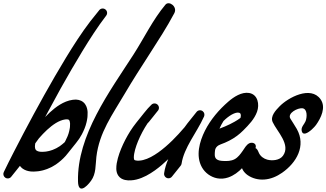

<svg xmlns="http://www.w3.org/2000/svg" viewBox="-103 -1077 1963 1155"><path d="M255.9 -197.2C251.3 -194.4 246.7 -191.8 242.1 -189C239.8 -187.7 237.5 -186.2 235.2 -185L227.9 -181.7C223.1 -179.6 218.4 -177 213.4 -175.3L198.4 -170.5C193.5 -168.5 188.2 -168.2 183.2 -167C178 -166.1 173 -164.6 167.7 -164.6L152.2 -163.6C147.1 -163.3 142.4 -163.7 137.9 -164.2C133.4 -164.7 129.3 -165.7 125.6 -166.9C122.1 -168.2 119 -169.6 116.7 -171.3C114.5 -173.1 112.8 -174.9 111.3 -177C110.1 -179.3 108.8 -181.9 108.1 -185.3C106.5 -191.9 106.8 -201.1 108.4 -210.6C108.7 -212.1 109 -213.5 109.3 -215C116.4 -224.9 123.6 -234.8 130.9 -244.5C131.3 -245 131.8 -245.6 132.2 -246.1C162.8 -280.9 196 -313.8 232.8 -336.6C251.2 -347.8 270.5 -355.9 288.9 -358.5L295.8 -358.9L299.2 -359.1L301.9 -359C305.3 -358.8 307.8 -358.1 309.5 -357.3C311.1 -356.5 312.1 -355.7 313.3 -354.2C314.4 -352.6 315.7 -350 316.6 -346.6C318.6 -339.7 319.2 -330.2 318.1 -319.7L317.7 -312C317.5 -309.5 316.8 -306.9 316.5 -304.3C315.4 -299.1 315.1 -293.9 313.5 -288.8C308.9 -268 300.1 -247.8 290 -228.4C288.7 -226 287.3 -223.7 286 -221.4C276.4 -212.7 266.4 -204.6 255.9 -197.2ZM312.2 -164C313.3 -165.3 314.4 -166.7 315.4 -168C316.5 -169.4 317.6 -170.8 318.7 -172.1C319.8 -173.5 320.9 -174.8 322 -176.2C323.1 -177.6 324.2 -178.9 325.3 -180.3C326.4 -181.7 327.5 -183 328.5 -184.4C329.6 -185.8 330.7 -187.1 331.8 -188.5C332.9 -189.8 334 -191.2 335.1 -192.6C336.2 -193.9 337.3 -195.3 338.4 -196.7C339.4 -198 340.5 -199.4 341.6 -200.8C342.7 -202.1 343.8 -203.5 344.9 -204.9C346 -206.2 347.1 -207.6 348.2 -208.9C349.3 -210.3 350.4 -211.7 351.4 -213C352.5 -214.4 353.6 -215.7 354.7 -217.1C367.7 -233.2 379.6 -250.2 389.2 -268.5C401.3 -291.6 411.8 -315.8 417.7 -341.9C419.6 -348.3 420.2 -355.1 421.5 -361.7C422 -365 422.7 -368.3 423 -371.7L423.6 -382C424.8 -395.4 424.7 -410.2 420.2 -426.4C417.9 -434.6 414.4 -443.2 408.4 -451.3C402.5 -459.4 394 -466.5 384.8 -470.8C375.6 -475.2 366.2 -477 357.7 -477.6L351.4 -477.8L345.8 -477.5L334.7 -476.7C305.5 -472.7 279.9 -461.1 257.4 -447.5C234.8 -433.7 215 -417.4 196.4 -400.4C186.8 -391.5 177.5 -382.3 168.5 -372.9C199.2 -430.3 230.2 -487.5 261.8 -544.4C304.1 -620 347.4 -694.9 392.3 -768.7C437.3 -842.4 483.9 -915.4 535.6 -982.7L535.8 -983L535.8 -983C544.8 -994.7 542.6 -1011.4 530.9 -1020.3C519.2 -1029.3 502.5 -1027.1 493.6 -1015.4C492.8 -1014.4 492.1 -1013.4 491.3 -1012.4C491 -1012 490.6 -1011.7 490.3 -1011.3C489.5 -1010.3 488.8 -1009.3 488 -1008.3C487.7 -1007.9 487.3 -1007.6 487 -1007.2C486.3 -1006.2 485.5 -1005.2 484.8 -1004.2C484.4 -1003.8 484.1 -1003.5 483.8 -1003.2C483 -1002.1 482.3 -1001.1 481.5 -1000.1C481.2 -999.7 480.8 -999.5 480.5 -999.1C479.7 -998.1 479 -997 478.2 -996C477.9 -995.7 477.5 -995.4 477.2 -995C476.5 -994 475.7 -992.9 474.9 -991.9C474.6 -991.6 474.3 -991.3 474 -990.9C473.2 -989.9 472.4 -988.9 471.7 -987.8C471.4 -987.5 471 -987.2 470.7 -986.8C469.9 -985.8 469.2 -984.8 468.4 -983.8C468.1 -983.4 467.7 -983.1 467.4 -982.7C466.6 -981.7 465.9 -980.7 465.1 -979.7C464.8 -979.3 464.4 -979 464.1 -978.6C463.4 -977.6 462.6 -976.6 461.9 -975.6C461.5 -975.2 461.2 -974.9 460.9 -974.5C460.1 -973.5 459.4 -972.5 458.6 -971.5C458.3 -971.1 457.9 -970.8 457.6 -970.4C456.8 -969.4 456.1 -968.4 455.3 -967.4C455 -967 454.6 -966.7 454.3 -966.3C453.6 -965.3 452.8 -964.3 452 -963.3C451.7 -962.9 451.4 -962.6 451.1 -962.2C450.3 -961.2 449.5 -960.2 448.8 -959.2C448.5 -958.8 448.1 -958.6 447.8 -958.2C447 -957.2 446.3 -956.1 445.5 -955.1C445.2 -954.8 444.8 -954.5 444.5 -954.1C443.7 -953.1 443 -952 442.2 -951C441.9 -950.7 441.5 -950.4 441.2 -950C387.1 -879.4 340.1 -805.6 294.5 -731.1C249.1 -656.4 205.5 -580.9 163 -504.9C120.6 -428.8 79.1 -352.2 38.5 -275.2C18.2 -236.6 -1.9 -198 -21.7 -159.2L-51.3 -100.9C-61.1 -81.3 -70.7 -62.1 -80.4 -41.4C-85.7 -30.1 -82.4 -16.2 -71.8 -8.6C-59.9 0 -43.3 -2.7 -34.7 -14.6L-34.7 -14.7C-34.2 -15.3 -33.8 -15.9 -33.4 -16.5C-32.7 -17.2 -32 -17.9 -31.4 -18.7L-31.4 -18.8C-31 -19.4 -30.5 -20 -30.1 -20.6C-29.5 -21.3 -28.8 -22 -28.2 -22.8L-28.1 -22.9C-27.7 -23.5 -27.3 -24.1 -26.8 -24.7C-26.2 -25.4 -25.5 -26.1 -24.9 -26.9L-24.9 -26.9C-24.4 -27.6 -24 -28.2 -23.6 -28.8C-22.9 -29.5 -22.2 -30.2 -21.6 -31L-21.6 -31C-21.1 -31.7 -20.7 -32.3 -20.3 -32.9C-19.6 -33.6 -18.9 -34.3 -18.4 -35.1L-18.3 -35.1C-17.9 -35.8 -17.5 -36.4 -17 -37C-16.4 -37.7 -15.7 -38.3 -15.1 -39.2L-15 -39.2C-14.6 -39.8 -14.2 -40.4 -13.7 -41.1C-13.1 -41.8 -12.4 -42.4 -11.8 -43.2L-11.8 -43.3C-11.3 -43.9 -10.9 -44.5 -10.5 -45.2C-9.8 -45.9 -9.1 -46.5 -8.5 -47.3L-8.5 -47.4C-8 -48 -7.6 -48.6 -7.2 -49.2C-6.5 -50 -5.8 -50.6 -5.3 -51.4L-5.2 -51.5C-4.8 -52.1 -4.4 -52.7 -3.9 -53.3C-3.3 -54.1 -2.6 -54.7 -2 -55.5L-1.9 -55.6C-1.5 -56.2 -1.1 -56.8 -0.7 -57.4C0 -58.1 0.7 -58.8 1.3 -59.6L1.3 -59.7C1.8 -60.3 2.2 -60.9 2.6 -61.5C3.3 -62.2 4 -62.9 4.6 -63.7L4.6 -63.8C5 -64.4 5.4 -65 5.9 -65.6C6.5 -66.3 7.2 -67 7.8 -67.8L7.9 -67.8C8.3 -68.5 8.7 -69.1 9.2 -69.7C9.8 -70.4 10.5 -71.1 11.1 -71.9L11.1 -71.9C11.6 -72.6 12 -73.2 12.4 -73.8C13.1 -74.5 13.8 -75.2 14.4 -76L14.4 -76C14.9 -76.7 15.3 -77.3 15.7 -77.9C16.1 -78.3 16.5 -78.7 16.8 -79.1C21.4 -72.9 27 -67.3 33 -62.8C48 -52.1 64.2 -47.8 78.9 -45.9C86.2 -45 93.6 -44.6 100.5 -44.9L120.8 -46.2C127.6 -46.3 134.2 -48.1 140.9 -49.2C147.5 -50.8 154.3 -51.4 160.6 -53.8L179.9 -60.1C186.2 -62.3 192.1 -65.4 198.3 -68.1L207.4 -72.3C210.3 -73.8 213.1 -75.6 216 -77.2C221.7 -80.6 227.5 -83.9 233.1 -87.5C254.8 -102.5 274.7 -119.8 292.1 -139.3C296.8 -144.7 301.3 -150.2 305.6 -155.8C306.7 -157.1 307.8 -158.5 308.9 -159.8C310 -161.2 311.1 -162.6 312.2 -164Z M796.9 -752.4C848.1 -832.3 900.2 -912 945.6 -997.6C966.4 -1036.9 914 -1074.8 892.3 -1049C816.6 -959 763.4 -847.4 699.8 -748.5C557 -526.8 359.9 -262.9 366.2 13.9C367.9 88.8 413.7 53.2 444.7 10.5C476 -32.6 470.9 -83.6 476.8 -133.7C494.5 -281.3 572.7 -386.1 646.7 -512.2C694.3 -593.3 745.6 -672.7 796.9 -752.4Z M1115.8 -408.6C1103.8 -417.2 1087.2 -414.5 1078.6 -402.6L1078.5 -402.4C1077.9 -401.7 1077.4 -401 1076.8 -400.2C1076.3 -399.6 1075.8 -399.1 1075.3 -398.5L1075.2 -398.4C1074.7 -397.6 1074.1 -396.9 1073.6 -396.1C1073.1 -395.5 1072.5 -395 1072 -394.4L1071.9 -394.3C1071.4 -393.5 1070.8 -392.8 1070.3 -392C1069.8 -391.5 1069.2 -391 1068.8 -390.3L1068.7 -390.2C1068.1 -389.4 1067.6 -388.7 1067 -387.9C1066.5 -387.4 1066 -386.9 1065.5 -386.2L1065.4 -386.1C1064.9 -385.3 1064.3 -384.6 1063.8 -383.9C1063.3 -383.3 1062.7 -382.8 1062.2 -382.1L1062.1 -382C1061.6 -381.3 1061 -380.5 1060.5 -379.8C1060 -379.2 1059.4 -378.7 1059 -378L1058.9 -377.9C1058.3 -377.2 1057.8 -376.4 1057.2 -375.7C1056.7 -375.1 1056.1 -374.6 1055.7 -374L1055.6 -373.8C1055 -373.1 1054.5 -372.3 1053.9 -371.6C1053.4 -371 1052.9 -370.5 1052.4 -369.9L1052.3 -369.7C1051.8 -369 1051.2 -368.2 1050.7 -367.5C1050.2 -366.9 1049.6 -366.4 1049.1 -365.8L1049 -365.6C1048.5 -364.9 1047.9 -364.2 1047.4 -363.4C1046.9 -362.8 1046.3 -362.3 1045.9 -361.7L1045.8 -361.6C1045.2 -360.8 1044.7 -360.1 1044.1 -359.3C1043.6 -358.7 1043.1 -358.2 1042.6 -357.6L1042.5 -357.5C1042 -356.7 1041.4 -356 1040.9 -355.2C1040.4 -354.6 1039.8 -354.1 1039.3 -353.5L1039.2 -353.4C1038.7 -352.6 1038.1 -351.9 1037.6 -351.1C1037.1 -350.6 1036.5 -350.1 1036.1 -349.4L1036 -349.3C1035.4 -348.5 1034.9 -347.8 1034.3 -347C1033.8 -346.5 1033.2 -346 1032.8 -345.3L1032.7 -345.2C1032.2 -344.4 1031.6 -343.7 1031 -343C1030.5 -342.4 1030 -341.9 1029.5 -341.2L1029.4 -341.1C1028.9 -340.4 1028.3 -339.6 1027.8 -338.9C1027.3 -338.3 1026.7 -337.8 1026.2 -337.1L1026.1 -337C1019.9 -328.4 1013.6 -319.9 1007.2 -311.4C983.8 -283.9 959.3 -257.2 933.7 -232C907.2 -206.1 879.4 -181.7 850 -160.7C820.7 -139.9 789.2 -121.9 757.5 -114.2C749.7 -112.4 741.8 -110.9 734.2 -110.7C726.7 -110.1 718.5 -110.6 713.1 -111.9C710.2 -112.4 708.4 -113.4 707 -114C705.7 -114.7 705.5 -115.2 704.9 -115.8C703.9 -116.8 702.3 -121.5 702.1 -128.5C701.9 -142.5 705.1 -159.8 709.7 -176.7C714.2 -193.7 720.6 -210.7 727.3 -227.5C742.9 -264.8 762.1 -301.4 784.7 -335.2C787.2 -337.8 789.7 -340.6 792.3 -343.1L792.8 -343.7C794.3 -345.1 795.5 -346.6 796.6 -348.3C797.8 -349.6 798.9 -350.9 799.8 -352.4C801.1 -353.7 802.2 -355 803.1 -356.5C804.3 -357.8 805.4 -359.1 806.4 -360.6C807.6 -361.8 808.7 -363.2 809.6 -364.6C810.9 -365.9 812 -367.3 812.9 -368.7C814.2 -370 815.2 -371.4 816.2 -372.8C817.4 -374.1 818.5 -375.5 819.5 -376.9C820.7 -378.2 821.8 -379.6 822.7 -381C824 -382.3 825.1 -383.7 826 -385.1C827.2 -386.4 828.3 -387.7 829.3 -389.2C830.5 -390.5 831.6 -391.8 832.5 -393.3C833.8 -394.6 834.9 -395.9 835.8 -397.4C837.1 -398.7 838.2 -400 839.1 -401.5C840.3 -402.7 841.4 -404.1 842.4 -405.6C843.6 -406.8 844.7 -408.2 845.6 -409.6C855.6 -419.9 855.7 -436.3 845.7 -446.6C835.5 -457.2 818.7 -457.5 808.1 -447.3C792.8 -432.6 779 -417 766.3 -400.7C765.2 -399.4 764.1 -398 763 -396.7C761.9 -395.3 760.8 -393.9 759.7 -392.6C758.6 -391.2 757.5 -389.8 756.5 -388.5C755.4 -387.1 754.3 -385.8 753.2 -384.4C752.1 -383 751 -381.7 749.9 -380.3C748.8 -378.9 747.7 -377.6 746.7 -376.2C745.6 -374.8 744.5 -373.5 743.4 -372.1C742.3 -370.7 741.2 -369.4 740.1 -368C739 -366.7 737.9 -365.3 736.8 -363.9C735.7 -362.6 734.6 -361.2 733.6 -359.8C732.5 -358.5 731.4 -357.1 730.3 -355.8C729.2 -354.4 728.1 -353 727 -351.7C725.9 -350.3 724.8 -348.9 723.7 -347.6C722.7 -346.2 721.6 -344.8 720.5 -343.5C719.4 -342.1 718.3 -340.8 717.2 -339.4C703.9 -322.8 691.7 -305.5 680.3 -287.8C659.2 -254.2 640.9 -219 625.7 -182.3C618.3 -163.7 611.2 -145.1 606 -125.2C600.8 -105.3 596.2 -85 596.6 -60.8C596.8 -54.8 597.5 -48.3 599.3 -41.1C601.1 -34.2 604.1 -26.4 609.3 -19.3C614.3 -12.3 621.2 -6.2 628.3 -2.3C635.3 1.5 642.5 4.1 648.9 5.5C662.1 8.3 673.1 8.7 684.6 7.9C696 7.5 707 5.5 717.7 3C760.3 -7.6 795.9 -28.9 828.5 -51.8C857.4 -72.5 883.9 -95.4 908.9 -119.4C908.9 -119.1 908.8 -118.9 908.7 -118.7C897.6 -92.5 888.5 -64.5 884.3 -34.7L884.3 -34.7C882.3 -20.2 892.4 -6.7 907 -4.7C917.6 -3.2 927.5 -8.2 933 -16.6C934.2 -17.9 935.3 -19.2 936.3 -20.7C937.5 -21.9 938.6 -23.3 939.5 -24.8C940.8 -26 941.9 -27.4 942.8 -28.9C944 -30.1 945.1 -31.5 946.1 -33C947.3 -34.2 948.4 -35.6 949.4 -37.1C950.6 -38.3 951.7 -39.7 952.6 -41.1C953.9 -42.4 954.9 -43.8 955.9 -45.2C957.1 -46.5 958.2 -47.8 959.2 -49.3C960.4 -50.6 961.5 -51.9 962.5 -53.4C963.7 -54.7 964.8 -56 965.7 -57.5C966.9 -58.8 968 -60.1 969 -61.6C970.2 -62.8 971.3 -64.2 972.3 -65.7C973.5 -66.9 974.6 -68.3 975.5 -69.8C976.8 -71 977.9 -72.4 978.8 -73.9C980 -75.1 981.1 -76.5 982.1 -78C985.9 -81.9 988.6 -86.9 989.4 -92.8L989.4 -92.9C992.8 -116.5 1000.3 -140.2 1010.1 -163.5C1019.9 -186.8 1032 -209.8 1045 -232.8C1058 -255.7 1071.9 -278.6 1085.6 -302.2C1099.2 -325.8 1112.8 -350 1124.5 -376.1C1129.5 -387.4 1126.2 -401 1115.8 -408.6Z M1308.8 -345.1C1290.1 -334.3 1270.1 -324.7 1249.7 -316C1239.5 -311.7 1229.2 -307.6 1218.8 -303.7L1217.3 -303.1C1224 -319 1232.2 -334.4 1241.6 -349.2C1245.6 -353.1 1249.6 -357 1253.8 -360.7C1269.5 -374.4 1286.8 -386.8 1303.9 -394C1312.3 -397.6 1320.7 -399.7 1327.1 -399.8C1334.1 -399.8 1339 -398 1341.3 -395.8C1343.7 -393.7 1345.5 -390.4 1345.8 -384.1C1345.8 -379 1345.1 -373.4 1343.7 -367.8C1332.8 -359.6 1321.1 -352 1308.8 -345.1ZM1269.5 -9.4C1302.6 -20.4 1332.4 -42.9 1356 -68.4C1384.6 -99.4 1408.2 -136.1 1428.3 -173C1433.5 -182.7 1438.5 -194 1434.7 -204.2C1429.4 -218.2 1409.8 -221.6 1396.4 -214.9C1378.6 -206 1367.8 -184.9 1356.7 -169.1C1343.7 -150.6 1329.2 -130.5 1308.9 -119.5C1287.4 -107.9 1262.2 -107.4 1238.5 -108.8C1225.1 -109.6 1209.1 -111.1 1198.6 -120.5C1185.4 -132.3 1188.9 -154.3 1190.3 -170C1192 -189.8 1206.6 -202.3 1224.5 -208.6C1259.5 -220.9 1292.7 -237.5 1322.5 -259.6C1336 -269.7 1348.8 -280.8 1360.7 -292.8C1393.5 -325.9 1426.9 -359.6 1443.2 -404.4C1459.2 -448.2 1448.9 -508.8 1395.5 -517.7C1350.7 -525.2 1303 -493.9 1270.9 -466C1214.1 -416.8 1163.9 -358.2 1129.9 -290.8C1096.9 -225.3 1073.1 -138.9 1111.7 -70.5C1130.7 -36.7 1165 -11.9 1203.1 -4.5C1226.1 0 1248.4 -2.4 1269.5 -9.4Z M1772.6 -298C1784 -308.3 1793.6 -319.1 1797.9 -325.1C1827.8 -367 1859.7 -431.3 1825.5 -479.7C1766.4 -563.5 1629.9 -490.2 1578.2 -436.7C1556 -413.7 1521.1 -377.2 1537.4 -342.2C1563.4 -286 1647.8 -206.8 1599.1 -139.8C1579.1 -112.4 1534.7 -108.4 1504.4 -116.7C1483.5 -122.4 1464.5 -136.2 1455.1 -155.7C1449.3 -167.7 1445.1 -183.5 1432.1 -186.4C1422.4 -188.5 1413.2 -181.8 1405.9 -175.1C1389.9 -160.4 1375.8 -143.6 1364 -125.4C1357.4 -115.1 1351.5 -104 1349.8 -91.8C1346 -64.8 1364.4 -39.2 1386.7 -23.5C1415.3 -3.4 1451.3 5.3 1486.1 3C1525.3 0.5 1562.1 -15.4 1594 -37.7C1680.8 -98.1 1739.3 -199.3 1682.6 -300.9C1670.6 -322.3 1656.4 -342.4 1643.8 -363.4C1623.9 -396.6 1689.1 -429.2 1716.3 -425.7C1747.4 -421.7 1744.4 -371 1735.2 -348C1728 -330.1 1708.6 -314 1711.4 -293.2C1716.4 -257.3 1748.4 -276.3 1772.6 -298Z"/></svg>

Font: Ambarawa
Style: Script
Weight: 500
Foundry: Ekosamp
Version: Version 1.001;